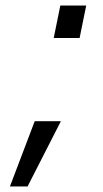

<svg xmlns="http://www.w3.org/2000/svg" viewBox="-20 -558 373 697"><path d="M175 -420 199 -538H293L269 -420ZM16 119 106 -118H201L80 119Z"/></svg>

Font: Plus Jakarta Display
Style: Italic
Weight: 400
Italic angle: -12°
Designer: Gumpita Rahayu
Foundry: Tokotype Studio
Version: Version 1.000